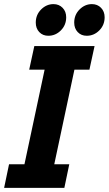

<svg xmlns="http://www.w3.org/2000/svg" viewBox="-20 -914 529 934"><path d="M0 0 24 -115H99L197 -575H122L147 -690H440L415 -575H342L244 -115H317L293 0ZM154 -804Q154 -842 180 -868Q206 -894 240 -894Q267 -894 284.5 -876Q302 -858 302 -830Q302 -792 276 -766Q250 -740 215 -740Q188 -740 171 -758Q154 -776 154 -804ZM341 -804Q341 -842 367 -868Q393 -894 427 -894Q454 -894 471.5 -876Q489 -858 489 -830Q489 -792 463 -766Q437 -740 402 -740Q375 -740 358 -758Q341 -776 341 -804Z"/></svg>

Font: Radio Canada Condensed
Style: Bold Italic
Weight: 700
Width: 3
Italic angle: -12°
Designer: Charles Daoud, Etienne Aubert Bonn, Alexandre Saumier Demers, Jacques Le Bailly
Foundry: Radio-Canada
Version: Version 2.104; ttfautohint (v1.8.4.7-5d5b);gftools[0.9.28.de